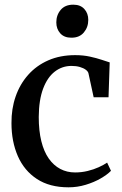

<svg xmlns="http://www.w3.org/2000/svg" viewBox="-20 -789 523 820"><path d="M272.5 11Q192 11 137.8 -24.5Q83.5 -60 56.2 -122.2Q29 -184.5 29 -263Q28.5 -324.5 46.8 -377Q65 -429.5 100.2 -469.2Q135.5 -509 186 -531.2Q236.5 -553.5 301 -553.5Q335.5 -553.5 364 -547.2Q392.5 -541 413.8 -533.8Q435 -526.5 448.5 -522.5L443.5 -373.5H380L358 -475Q356.5 -483.5 346.5 -491Q336.5 -498.5 320.8 -503Q305 -507.5 285.5 -507.5Q245.5 -507.5 214 -483.2Q182.5 -459 164.2 -410.5Q146 -362 145.5 -289.5Q145.5 -230.5 156.5 -186Q167.5 -141.5 188.2 -112Q209 -82.5 237.5 -67.5Q266 -52.5 300.5 -52.5Q328.5 -52.5 354.2 -58.8Q380 -65 401.5 -74.8Q423 -84.5 437.5 -94.5L454 -59.5Q438 -43 409.8 -26.8Q381.5 -10.5 346 0.2Q310.5 11 272.5 11ZM284.5 -628Q254 -628 237.2 -646.8Q220.5 -665.5 220.5 -693.5Q220.5 -724.5 239.2 -746.8Q258 -769 292.5 -769H293.5Q323.5 -769 340.2 -750.5Q357 -732 357 -704Q357 -673 338.2 -650.5Q319.5 -628 285.5 -628Z"/></svg>

Font: Merriweather 60pt Medium
Style: Regular
Weight: 500
Version: Version 2.100